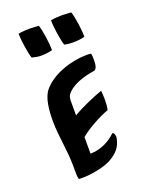

<svg xmlns="http://www.w3.org/2000/svg" viewBox="-123 -686 575 751"><g transform="rotate(-20 165.0 -310.5)"><path d="M183 -619C183 -590 192 -531 199 -512C211 -509 223 -508 236 -508C252 -508 270 -510 284 -514C284 -539 277 -597 268 -621C257 -621 245 -623 232 -623C216 -623 199 -622 183 -619ZM46 -613C46 -584 55 -527 62 -508C74 -505 86 -502 99 -502C115 -502 133 -504 147 -508C147 -533 140 -591 131 -615C120 -615 108 -617 95 -617C79 -617 62 -616 46 -613ZM70 -54V-31C70 -24 70 1 75 2H80H92C127 2 182 -9 209 -24C242 -43 260 -62 267 -99C269 -108 263 -128 255 -120C233 -98 194 -76 150 -76V-145C181 -171 234 -200 271 -213C274 -224 275 -241 275 -258C275 -271 274 -284 273 -293C236 -280 181 -256 148 -236V-294C148 -304 149 -314 154 -321C178 -354 231 -369 271 -375C288 -377 288 -403 288 -420C288 -427 288 -434 286 -443C280 -444 273 -444 266 -444C206 -444 124 -419 83 -370C60 -343 55 -294 55 -245C55 -183 70 -120 70 -54Z"/></g></svg>

Font: Ponomar Unicode
Style: Regular
Weight: 400
Version: 1.3